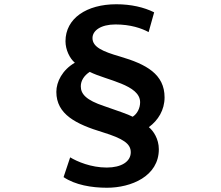

<svg xmlns="http://www.w3.org/2000/svg" viewBox="-20 -804 1040 903"><path d="M679 -653 705 -746C657 -770 596 -784 527 -784C388 -784 288 -718 288 -610C288 -570 308 -529 332 -509C273 -475 245 -419 245 -372C245 -266 338 -220 463 -182C560 -152 595 -128 595 -88C595 -44 551 -16 482 -16C408 -16 343 -44 310 -64L279 29C334 66 411 79 483 79C597 79 727 25 727 -102C727 -151 701 -189 680 -206C724 -238 754 -287 754 -346C754 -455 668 -502 545 -538C462 -562 415 -583 415 -625C415 -660 454 -689 523 -689C594 -689 646 -671 679 -653ZM360 -398C360 -425 376 -449 402 -466C481 -426 639 -406 639 -323C639 -296 626 -269 604 -255C581 -267 533 -283 470 -305C385 -333 360 -362 360 -398Z"/></svg>

Font: Source Han Sans CN
Style: Bold
Weight: 700
Designer: Ryoko NISHIZUKA 西塚涼子 (kana, bopomofo & ideographs); Paul D. Hunt (Latin, Greek & Cyrillic); Sandoll Communications 산돌커뮤니
Foundry: Adobe
Version: Version 2.001;hotconv 1.0.107;makeotfexe 2.5.65593